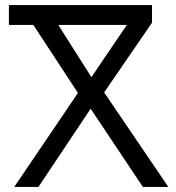

<svg xmlns="http://www.w3.org/2000/svg" viewBox="-20 -734 691 754"><path d="M36 0 286 -369 111 -636H15V-714H577V-645L389 -371L641 0H541L336 -307L131 0ZM339 -431 478 -636H209Z"/></svg>

Font: Go Noto Kurrent-Regular
Style: Regular
Weight: 400
Designer: Monotype Design Team
Foundry: Monotype Imaging Inc.
Version: Version 2.012; ttfautohint (v1.8.4.7-5d5b)